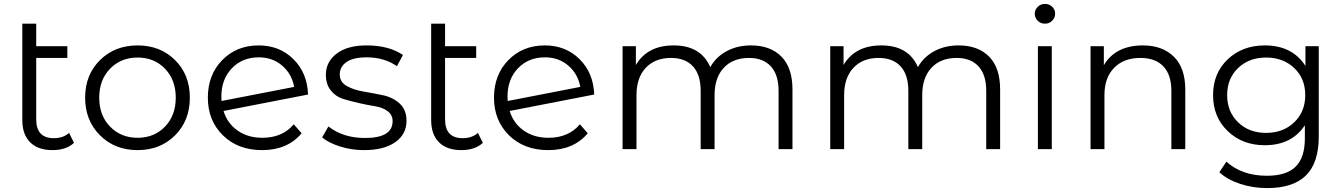

<svg xmlns="http://www.w3.org/2000/svg" viewBox="-20 -762 6858 981"><path d="M333 -83 358 -32Q318 5 248 5Q174 5 134 -35Q94 -75 94 -148V-641H165V-526H324V-466H165V-152Q165 -56 255 -56Q303 -56 333 -83Z M874.5 -70.5Q799 5 683 5Q567 5 491 -70.5Q415 -146 415 -263Q415 -380 491 -455Q567 -530 683 -530Q799 -530 874.5 -455Q950 -380 950 -263Q950 -146 874.5 -70.5ZM542.5 -115Q598 -58 683 -58Q768 -58 823 -115Q878 -172 878 -263Q878 -354 823 -411Q768 -468 683 -468Q598 -468 542.5 -411Q487 -354 487 -263Q487 -172 542.5 -115Z M1320 -58Q1423 -58 1481 -127L1521 -81Q1449 5 1319 5Q1196 5 1119 -70.5Q1042 -146 1042 -263Q1042 -380 1115.5 -455Q1189 -530 1302 -530Q1408 -530 1479 -460Q1550 -390 1554 -279L1122 -195Q1142 -131 1194.5 -94.5Q1247 -58 1320 -58ZM1302 -469Q1218 -469 1164.5 -413Q1111 -357 1111 -268Q1111 -253 1112 -246L1483 -318Q1471 -384 1422 -426.5Q1373 -469 1302 -469Z M1840 5Q1776 5 1717.5 -13.5Q1659 -32 1626 -60L1658 -116Q1733 -57 1845 -57Q1986 -57 1986 -143Q1986 -175 1960.5 -194Q1935 -213 1897.5 -219Q1860 -225 1815.5 -235Q1771 -245 1733.5 -256.5Q1696 -268 1670.5 -299.5Q1645 -331 1645 -380Q1645 -446 1700 -488Q1755 -530 1853 -530Q1967 -530 2039 -481L2008 -424Q1943 -469 1853 -469Q1785 -469 1750.5 -445Q1716 -421 1716 -382Q1716 -343 1751 -323Q1786 -303 1836 -294.5Q1886 -286 1936.5 -275.5Q1987 -265 2022 -233Q2057 -201 2057 -145Q2057 -76 1999.5 -35.5Q1942 5 1840 5Z M2422 -83 2447 -32Q2407 5 2337 5Q2263 5 2223 -35Q2183 -75 2183 -148V-641H2254V-526H2413V-466H2254V-152Q2254 -56 2344 -56Q2392 -56 2422 -83Z M2782 -58Q2885 -58 2943 -127L2983 -81Q2911 5 2781 5Q2658 5 2581 -70.5Q2504 -146 2504 -263Q2504 -380 2577.5 -455Q2651 -530 2764 -530Q2870 -530 2941 -460Q3012 -390 3016 -279L2584 -195Q2604 -131 2656.5 -94.5Q2709 -58 2782 -58ZM2764 -469Q2680 -469 2626.5 -413Q2573 -357 2573 -268Q2573 -253 2574 -246L2945 -318Q2933 -384 2884 -426.5Q2835 -469 2764 -469Z M3817 -530Q3916 -530 3972.5 -473Q4029 -416 4029 -305V0H3958V-298Q3958 -380 3918.5 -423Q3879 -466 3807 -466Q3725 -466 3678 -415.5Q3631 -365 3631 -276V0H3560V-298Q3560 -380 3520.5 -423Q3481 -466 3408 -466Q3327 -466 3279.5 -415.5Q3232 -365 3232 -276V0H3161V-526H3229V-430Q3288 -530 3422 -530Q3561 -530 3609 -419Q3638 -471 3692.5 -500.5Q3747 -530 3817 -530Z M4878 -530Q4977 -530 5033.5 -473Q5090 -416 5090 -305V0H5019V-298Q5019 -380 4979.5 -423Q4940 -466 4868 -466Q4786 -466 4739 -415.5Q4692 -365 4692 -276V0H4621V-298Q4621 -380 4581.5 -423Q4542 -466 4469 -466Q4388 -466 4340.5 -415.5Q4293 -365 4293 -276V0H4222V-526H4290V-430Q4349 -530 4483 -530Q4622 -530 4670 -419Q4699 -471 4753.5 -500.5Q4808 -530 4878 -530Z M5267 -692Q5267 -712 5282 -727Q5297 -742 5319 -742Q5341 -742 5356 -727.5Q5371 -713 5371 -693Q5371 -671 5356 -656Q5341 -641 5319 -641Q5297 -641 5282 -656Q5267 -671 5267 -692ZM5283 0V-526H5354V0Z M5820 -530Q5919 -530 5977.5 -472.5Q6036 -415 6036 -305V0H5965V-298Q5965 -380 5924 -423Q5883 -466 5807 -466Q5722 -466 5672.5 -415.5Q5623 -365 5623 -276V0H5552V-526H5620V-429Q5680 -530 5820 -530Z M6650 -526H6718V-64Q6718 70 6652.5 134.5Q6587 199 6455 199Q6382 199 6316.5 177.5Q6251 156 6210 118L6246 64Q6326 136 6453 136Q6553 136 6600 89.5Q6647 43 6647 -55V-122Q6580 -20 6442 -20Q6328 -20 6253 -92Q6178 -164 6178 -276Q6178 -388 6253 -459Q6328 -530 6442 -530Q6583 -530 6650 -425ZM6306 -137Q6362 -83 6449 -83Q6536 -83 6592.5 -137Q6649 -191 6649 -276Q6649 -361 6592.5 -414.5Q6536 -468 6449 -468Q6362 -468 6306 -414.5Q6250 -361 6250 -276Q6250 -191 6306 -137Z"/></svg>

Font: Montserrat Alternates
Style: Regular
Weight: 400
Designer: Julieta Ulanovsky
Foundry: Julieta Ulanovsky
Version: Version 7.200;PS 007.200;hotconv 1.0.88;makeotf.lib2.5.64775